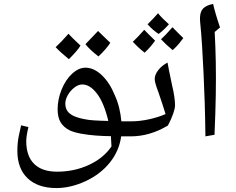

<svg xmlns="http://www.w3.org/2000/svg" viewBox="-20 -826 1195 973"><path d="M266 127Q172 127 120 77.5Q68 28 68 -61Q68 -81 69.5 -98Q71 -115 75 -136.5Q79 -158 87 -191L124 -182Q113 -136 113 -111Q113 -35 153 4.5Q193 44 269 44Q357 44 431 9.5Q505 -25 545 -84L542 -136Q507 -136 467 -139Q427 -142 391.5 -148.5Q356 -155 334 -165Q302 -181 287 -206.5Q272 -232 272 -272Q272 -323 292.5 -373Q313 -423 346 -453Q379 -483 413 -483Q456 -483 496 -445Q536 -407 562 -343Q576 -312 584 -279Q592 -246 595 -211H650Q659 -211 659 -203V-143Q659 -135 650 -135H594Q584 -61 536.5 -2Q489 57 414 92Q338 127 266 127ZM529 -213Q507 -305 471.5 -351.5Q436 -398 397 -398Q377 -398 356.5 -382Q336 -366 323 -343Q311 -321 311 -301Q311 -280 320.5 -265Q330 -250 352 -239Q376 -228 409 -222Q426 -218 456 -216Q486 -214 529 -213ZM479 -540Q457 -557 440.5 -572.5Q424 -588 413 -602Q418 -607 434 -624Q450 -641 477 -669Q483 -663 498.5 -648Q514 -633 539 -609Q520 -579 479 -540ZM329 -526Q307 -544 290 -559.5Q273 -575 262 -587Q276 -600 292 -616.5Q308 -633 327 -655Q333 -648 348 -633Q363 -618 388 -595Q379 -580 364 -563Q349 -546 329 -526Z M642 -135Q634 -135 634 -143V-203Q634 -211 642 -211Q688 -211 735.5 -221.5Q783 -232 819 -248Q812 -271 803 -298.5Q794 -326 783 -358Q773 -384 768.5 -400.5Q764 -417 764 -425Q764 -447 781.5 -470Q799 -493 829 -509Q831 -495 837 -466.5Q843 -438 852 -394Q860 -361 863.5 -335.5Q867 -310 867 -292Q867 -277 857.5 -249.5Q848 -222 831 -190Q740 -135 642 -135ZM713 -559Q694 -574 679 -588Q664 -602 653 -614Q665 -625 679.5 -640.5Q694 -656 711 -675Q716 -669 730 -655.5Q744 -642 766 -620Q757 -607 744 -591.5Q731 -576 713 -559ZM855 -572Q838 -586 823.5 -599.5Q809 -613 796 -627Q805 -635 820 -650.5Q835 -666 854 -688Q868 -674 881.5 -660Q895 -646 909 -633Q899 -619 886 -603.5Q873 -588 855 -572ZM784 -654Q771 -662 756.5 -674.5Q742 -687 728 -703Q743 -718 756.5 -732Q770 -746 781 -759Q791 -746 804.5 -732.5Q818 -719 836 -703Q822 -687 808.5 -674.5Q795 -662 784 -654Z M1021 -135Q1020 -223 1017.5 -303Q1015 -383 1011.5 -456Q1008 -529 1004 -594Q1000 -659 994 -717Q992 -744 997.5 -762Q1003 -780 1018.5 -790.5Q1034 -801 1060 -806Q1064 -787 1073.5 -754.5Q1083 -722 1095 -687L1068 -664Q1072 -590 1073.5 -512Q1075 -434 1073.5 -344Q1072 -254 1067 -143Z"/></svg>

Font: Noto Naskh Arabic UI
Style: Regular
Weight: 400
Designer: Monotype Design Team, David Williams, Mohamad Dakak and Nizar Qandah
Foundry: Monotype Imaging Inc.
Version: Version 2.014